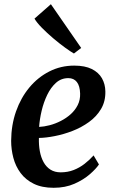

<svg xmlns="http://www.w3.org/2000/svg" viewBox="-20 -882 550 913"><path d="M450.5 -100Q437 -79.5 407.2 -53.5Q377.5 -27.5 334 -8.2Q290.5 11 235 11Q179.5 11 140.8 -8Q102 -27 78 -59.2Q54 -91.5 43.5 -131.5Q33 -171.5 33 -212.5Q33.5 -287.5 56.2 -352.2Q79 -417 119.5 -465.8Q160 -514.5 214.5 -542.2Q269 -570 333 -570Q384 -570 416.5 -553.8Q449 -537.5 464.8 -509.8Q480.5 -482 481 -447.5Q482 -400 460.5 -363.8Q439 -327.5 403.2 -301.8Q367.5 -276 325 -259.5Q282.5 -243 240.2 -234.8Q198 -226.5 165 -226Q164 -192 169.5 -162.5Q175 -133 187.5 -110.5Q200 -88 220.2 -75.2Q240.5 -62.5 268.5 -62.5Q302 -62.5 330.2 -73.5Q358.5 -84.5 382.2 -103Q406 -121.5 425 -143ZM305 -510.5Q271 -510.5 246.2 -488.2Q221.5 -466 204.5 -430.8Q187.5 -395.5 178 -355.2Q168.5 -315 166 -278.5Q189 -279.5 216 -286.5Q243 -293.5 269 -306.8Q295 -320 316 -338.8Q337 -357.5 349.5 -382.2Q362 -407 361 -437Q360 -473.5 345.5 -492Q331 -510.5 305 -510.5ZM331.5 -627.5Q316.5 -636 289.5 -655.5Q262.5 -675 233 -700Q203.5 -725 179 -750Q154.5 -775 144 -793.5L222 -862L366 -654Z"/></svg>

Font: Merriweather Light 18pt SemiBold
Style: Italic
Weight: 600
Italic angle: -7.8°
Version: Version 2.101